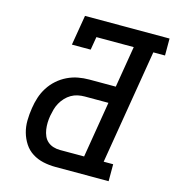

<svg xmlns="http://www.w3.org/2000/svg" viewBox="-109 -827 836 919"><g transform="rotate(15 309.0 -367.5)"><path d="M249 0Q218 0 188.5 -6.5Q159 -13 134.5 -28.5Q110 -44 94 -68.5Q78 -93 70 -121.5Q62 -150 62.5 -181Q63 -212 68 -243Q72 -270 80.5 -296.5Q89 -323 104.5 -347.5Q120 -372 142 -391.5Q164 -411 190 -423.5Q216 -436 243 -441Q270 -446 298 -446H429L463 -651H278L267 -586H174L199 -735H618V-651H560L466 -84H513V0ZM249 -84H369L415 -362H298Q281 -362 264 -358.5Q247 -355 231.5 -346Q216 -337 203.5 -323.5Q191 -310 182.5 -294.5Q174 -279 169.5 -262.5Q165 -246 162 -230Q159 -213 158.5 -195.5Q158 -178 160.5 -161.5Q163 -145 169.5 -130Q176 -115 188 -104.5Q200 -94 216 -89Q232 -84 249 -84Z"/></g></svg>

Font: Iosevka Curly Slab MdEx
Style: Italic
Weight: 500
Width: 7
Italic angle: -9°
Monospace: yes
Designer: Belleve Invis
Foundry: Belleve Invis
Version: Version 11.0.0; ttfautohint (v1.8.3)